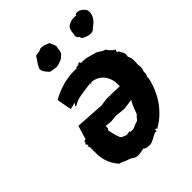

<svg xmlns="http://www.w3.org/2000/svg" viewBox="-209 -850 981 981"><g transform="rotate(-45 281.0 -359.5)"><path d="M129 -484C129 -484 131 -474 128 -483L143 -403L181 -412L169 -398L176 -395C206 -416 241 -417 296 -425C290 -419 295 -421 308 -430C301 -419 306 -427 311 -418C306 -426 316 -424 317 -426C373 -421 407 -371 402 -314C410 -314 402 -313 400 -308L363 -310L311 -311L266 -305L110 -315L88 -243L89 -242L75 -237L76 -229L69 -227C74 -224 76 -227 68 -222C72 -217 77 -212 77 -209H69C80 -187 72 -177 75 -161C72 -110 88 -68 121 -30C134 -28 141 -24 155 -17C168 -12 177 -11 194 0C201 10 233 11 261 1C264 2 266 9 283 12C284 10 300 13 300 13C324 10 344 -7 358 -12C367 -18 374 -7 372 -16C374 -19 379 -12 371 -25C386 -24 382 -26 383 -19C451 -55 517 -132 537 -240C535 -242 529 -240 535 -246C537 -244 542 -251 537 -250C547 -262 539 -274 542 -273H541C552 -296 547 -309 546 -324C548 -345 550 -366 538 -386C544 -406 539 -414 523 -440C518 -435 512 -447 521 -456C506 -462 488 -482 484 -492C460 -498 446 -516 437 -516C401 -525 380 -536 344 -532C349 -535 344 -542 338 -543C337 -537 329 -536 328 -544C326 -543 335 -542 331 -535C319 -534 317 -535 312 -532C315 -531 316 -541 311 -529C237 -532 180 -512 129 -484ZM208 -200V-216L244 -212L282 -216L338 -210L395 -218C379 -196 371 -165 363 -146C348 -135 347 -124 335 -119C312 -115 301 -99 277 -106C273 -100 276 -108 276 -111C251 -104 243 -109 224 -119C215 -128 210 -151 201 -191ZM248 -605H241C270 -610 289 -617 300 -631C310 -634 316 -655 316 -672C323 -687 311 -698 305 -718C289 -724 277 -732 257 -732H253C242 -725 227 -724 211 -722C202 -706 186 -688 175 -663C174 -647 179 -639 200 -615C203 -612 216 -609 248 -605ZM479 -604C499 -600 514 -611 515 -616C535 -629 565 -654 562 -691C562 -710 526 -741 502 -727C502 -726 501 -724 502 -722C471 -723 464 -722 446 -712C430 -705 426 -686 425 -666C426 -664 425 -663 425 -662C420 -655 421 -641 435 -632C436 -623 444 -612 447 -616C456 -610 467 -606 479 -604Z"/></g></svg>

Font: Asimov Print
Style: DIt
Weight: 250
Width: 0
Designer: Google
Version: Version 2.000980: 2014